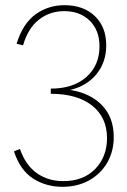

<svg xmlns="http://www.w3.org/2000/svg" viewBox="-20 -432 492 741"><path d="M419 97Q419 152 394 195.5Q369 239 324 264Q279 289 221 289Q157 289 107 256.5Q57 224 34 152L57 143Q79 206 122.5 236.5Q166 267 224 267Q302 267 347.5 220Q393 173 393 101Q393 21 335.5 -24.5Q278 -70 176 -70V-90Q263 -90 313.5 -135Q364 -180 364 -253Q364 -315 326.5 -352Q289 -389 228 -389Q172 -389 130 -356Q88 -323 69 -257L44 -263Q68 -341 117 -376.5Q166 -412 229 -412Q302 -412 346 -370Q390 -328 390 -257Q390 -192 352.5 -146Q315 -100 251 -85Q330 -72 374.5 -25Q419 22 419 97Z"/></svg>

Font: Ysabeau Infant Extralight
Style: Regular
Weight: 200
Designer: Christian Thalmann (Catharsis Fonts)
Version: Version 0.003